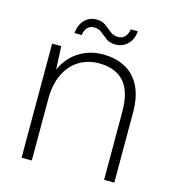

<svg xmlns="http://www.w3.org/2000/svg" viewBox="-99 -733 737 816"><g transform="rotate(15 269.0 -325.0)"><path d="M70 0V-502H110L115 -400Q141 -457 188 -485.5Q235 -514 291 -514Q346 -514 388 -492.5Q430 -471 454 -425Q478 -379 478 -307V0H433V-300Q433 -389 395 -431Q357 -473 285 -473Q237 -473 198.5 -450Q160 -427 137.5 -381.5Q115 -336 115 -269V0ZM331 -568Q305 -568 289 -580Q273 -592 259 -603.5Q245 -615 224 -615Q208 -615 196.5 -604Q185 -593 182 -570H150Q154 -608 174.5 -629Q195 -650 226 -650Q251 -650 266.5 -638.5Q282 -627 297 -614.5Q312 -602 334 -602Q350 -602 362 -613.5Q374 -625 377 -647H408Q406 -612 384 -590Q362 -568 331 -568Z"/></g></svg>

Font: DM Sans 16pt ExtraLight
Style: Regular
Weight: 250
Version: Version 4.004;gftools[0.9.30]